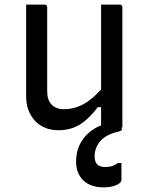

<svg xmlns="http://www.w3.org/2000/svg" viewBox="-20 -552 640 830"><path d="M173 -532Q177 -532 179 -530.5Q181 -529 182.5 -527Q184 -525 184 -521Q184 -476 184 -429.5Q184 -383 184 -336.5Q184 -290 184 -245Q184 -200 184 -157Q184 -119 203.5 -99.5Q223 -80 256 -80Q280 -80 302 -86Q324 -92 345.5 -104.5Q367 -117 388.5 -136.5Q410 -156 432 -183V-89H403Q380 -59 355 -36Q330 -13 300 -1Q270 11 233 11Q200 11 174 0Q148 -11 130 -31Q112 -51 102.5 -77.5Q93 -104 93 -136Q93 -181 93 -225.5Q93 -270 93 -315.5Q93 -361 93 -405Q93 -437 93 -468.5Q93 -500 93 -532Q113 -532 133 -532Q153 -532 173 -532ZM498 -532Q502 -532 504 -530.5Q506 -529 507.5 -527Q509 -525 509 -521Q509 -451 509 -380.5Q509 -310 509 -239.5Q509 -169 509 -99Q509 -78 509 -59.5Q509 -41 509 -25.5Q509 -10 509 0Q495 0 481.5 0Q468 0 454.5 0Q441 0 428 0Q425 0 422.5 -1.5Q420 -3 418.5 -5Q417 -7 417 -11Q417 -98 417 -185Q417 -272 417 -359Q417 -446 417 -532Q432 -532 445 -532Q458 -532 471.5 -532Q485 -532 498 -532ZM472 -23Q479 -23 490 -14Q501 -5 508 6Q507 11 502 13.5Q497 16 484 19Q434 32 411.5 60.5Q389 89 389 123Q389 148 400.5 159Q412 170 435 170Q452 170 464.5 166Q477 162 489 153H505Q505 159 505 169Q505 179 505 192.5Q505 206 505 225Q505 239 482 248.5Q459 258 428 258Q372 258 340.5 228Q309 198 309 147Q309 99 330 63Q351 27 387.5 4.5Q424 -18 472 -23Z"/></svg>

Font: Recursive Monospace
Style: Regular
Weight: 400
Version: Version 1.047